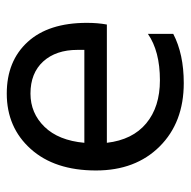

<svg xmlns="http://www.w3.org/2000/svg" viewBox="-18 -535 558 562"><g transform="rotate(-90 261.0 -254.0)"><path d="M396 -286.1H124Q130.9 -361.8 170.9 -402.8Q210.9 -443.8 268.1 -443.8Q328.1 -443.8 362.1 -406.5Q396 -369.1 396 -306.2ZM442.9 -100.1Q392.1 -64.9 307.1 -64.9Q229 -64.9 180.9 -105Q132.8 -145 124 -220.2H470.2Q475.1 -246.6 475.1 -278.8Q475.1 -391.1 419.2 -452.1Q363.3 -513.2 268.1 -513.2Q168.9 -513.2 106 -443.1Q43 -373 43 -252Q43 -136.2 113.3 -65.7Q183.6 4.9 298.8 4.9Q383.8 4.9 442.9 -25.9Z"/></g></svg>

Font: FAU Chimera
Style: Regular
Weight: 400
Version: Version 1.002;hotconv 1.0.117;makeotfexe 2.5.65602